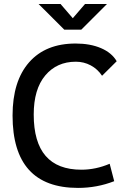

<svg xmlns="http://www.w3.org/2000/svg" viewBox="-20 -918 626 948"><path d="M365.2 9.8Q42 9.8 42 -347.7Q42 -517.1 123.5 -610.1Q205.1 -703.1 353.5 -703.1Q425.3 -703.1 478.5 -680.4Q531.7 -657.7 556.2 -615.7L483.9 -543.9Q461.9 -577.1 428 -595.2Q394 -613.3 354.5 -613.3Q260.3 -613.3 203.4 -545.4Q146.5 -477.5 146.5 -352.5Q146.5 -80.1 381.8 -80.1Q452.6 -80.1 521.5 -109.4L543.9 -23.4Q459 9.8 365.2 9.8ZM297.4 -771.5 170.4 -898.4H278.8L339.4 -828.1L399.9 -898.4H508.3L381.3 -771.5Z"/></svg>

Font: Cascadia Code NF
Style: Regular
Weight: 400
Monospace: yes
Designer: Aaron Bell
Foundry: Saja Typeworks
Version: Version 2404.023; ttfautohint (v1.8.4)